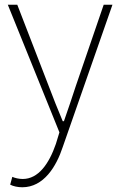

<svg xmlns="http://www.w3.org/2000/svg" viewBox="-20 -547 508 811"><path d="M74 244C165 244 218 156 245 74L455 -527H418L300 -183C285 -138 267 -82 250 -35H245C225 -82 203 -138 186 -183L53 -527H13L231 12L216 61C187 145 142 209 76 209C60 209 43 205 32 200L23 233C36 240 56 244 74 244Z"/></svg>

Font: Harano Aji Gothic ExtraLight
Style: Regular
Weight: 250
Foundry: Masamichi Hosoda
Version: HaranoAjiGothic-ExtraLight version 20230610;ttx 4.39.4